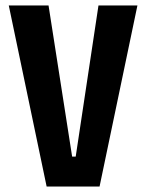

<svg xmlns="http://www.w3.org/2000/svg" viewBox="-20 -680 533 700"><path d="M150 0 12 -660H157L243 -109H256L339 -660H481L343 0Z"/></svg>

Font: Bricolage Grotesque 10pt Condensed Bricolage Grotesque 10pt Condensed Regular
Style: Bold
Weight: 700
Width: 3
Designer: Mathieu Triay
Foundry: Atelier Triay
Version: Version 1.000; ttfautohint (v1.8.4.7-5d5b);gftools[0.9.32]